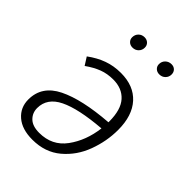

<svg xmlns="http://www.w3.org/2000/svg" viewBox="-219 -841 952 952"><g transform="rotate(45 256.5 -365.5)"><path d="M454 -324Q454 -245 425.5 -168Q397 -91 336.5 -40Q276 11 187 11Q114 11 73 -24.5Q32 -60 32 -116Q32 -211 126 -257.5Q220 -304 393 -317V-323Q393 -405 357.5 -444.5Q322 -484 260 -484Q219 -484 184.5 -471Q150 -458 112 -431L86 -472Q128 -503 171 -518.5Q214 -534 264 -534Q354 -534 404 -479Q454 -424 454 -324ZM390 -271Q240 -259 166.5 -223Q93 -187 93 -117Q93 -83 116.5 -60Q140 -37 187 -37Q277 -37 327.5 -106Q378 -175 390 -271ZM178 -698Q178 -717 190.5 -729.5Q203 -742 222 -742Q238 -742 248.5 -732Q259 -722 259 -706Q259 -688 246.5 -675.5Q234 -663 215 -663Q199 -663 188.5 -673Q178 -683 178 -698ZM366 -698Q366 -717 379 -729.5Q392 -742 411 -742Q427 -742 437 -732Q447 -722 447 -706Q447 -688 434.5 -675.5Q422 -663 403 -663Q387 -663 376.5 -673Q366 -683 366 -698Z"/></g></svg>

Font: Fira Sans Light
Style: Italic
Weight: 300
Italic angle: -8°
Designer: bBox Type GmbH & Carrois Corporate GbR & Edenspiekermann AG
Foundry: bBox Type GmbH & Carrois Corporate GbR & Edenspiekermann AG
Version: Version 4.301